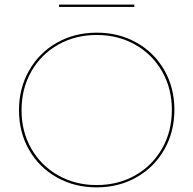

<svg xmlns="http://www.w3.org/2000/svg" viewBox="-20 -804 835 829"><path d="M235 -784H560V-774H235ZM62 -328Q62 -423 105.5 -499.5Q149 -576 225.5 -619.5Q302 -663 398 -663Q493 -663 569.5 -620Q646 -577 689.5 -501Q733 -425 733 -330Q733 -235 689.5 -158.5Q646 -82 569.5 -38.5Q493 5 397 5Q302 5 225.5 -38Q149 -81 105.5 -157Q62 -233 62 -328ZM722 -330Q722 -422 680 -495.5Q638 -569 564 -611Q490 -653 398 -653Q305 -653 231 -611Q157 -569 115 -495Q73 -421 73 -328Q73 -236 115 -162.5Q157 -89 231 -47Q305 -5 397 -5Q490 -5 564 -47Q638 -89 680 -163Q722 -237 722 -330Z"/></svg>

Font: Ysabeau SC Hairline
Style: Regular
Weight: 100
Designer: Christian Thalmann (Catharsis Fonts)
Version: Version 0.003